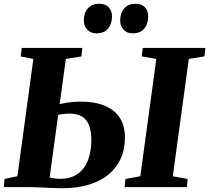

<svg xmlns="http://www.w3.org/2000/svg" viewBox="-22 -999 1116 1025"><path d="M309.5 6Q285.5 6 253.8 4.5Q222 3 191 1.5Q160 0 136.5 0H-2L2.5 -43.5L71 -58.5L156 -684.5L88.5 -697.5L94 -743H417.5L412.5 -697.5L329.5 -684.5L243 -52Q255 -48.5 269.8 -46.5Q284.5 -44.5 301 -44.5Q355 -44.5 391.8 -70Q428.5 -95.5 447 -142Q465.5 -188.5 465.5 -251Q465.5 -298.5 453.5 -329.8Q441.5 -361 416 -376.8Q390.5 -392.5 348.5 -392.5Q331.5 -392.5 313 -390Q294.5 -387.5 280.5 -384.5L286.5 -440.5Q300 -444.5 320.5 -448.2Q341 -452 364 -454.2Q387 -456.5 409.5 -456.5Q483.5 -456.5 536.2 -435Q589 -413.5 617 -370.8Q645 -328 645 -263.5Q645 -201.5 622.2 -151.5Q599.5 -101.5 556 -66.2Q512.5 -31 450.2 -12.5Q388 6 309.5 6ZM643 0 647.5 -43.5 727 -58 812.5 -684.5 734.5 -698 740 -743H1074.5L1069.5 -698L986 -684.5L900.5 -58L979.5 -43.5L976 0ZM492 -821Q462 -821 443.5 -841.2Q425 -861.5 425.5 -892Q426 -931 448 -955Q470 -979 506.5 -979Q542 -979 559.2 -959.2Q576.5 -939.5 576 -910.5Q575.5 -871.5 554.8 -846.2Q534 -821 492 -821ZM685.5 -821Q655.5 -821 637.2 -841.2Q619 -861.5 619.5 -892Q620.5 -931 642.2 -955Q664 -979 700.5 -979Q735 -979 752.5 -959.2Q770 -939.5 769 -910.5Q769 -871.5 748.2 -846.2Q727.5 -821 685.5 -821Z"/></svg>

Font: Merriweather 48pt Black
Style: Italic
Weight: 900
Italic angle: -7.8°
Version: Version 2.101